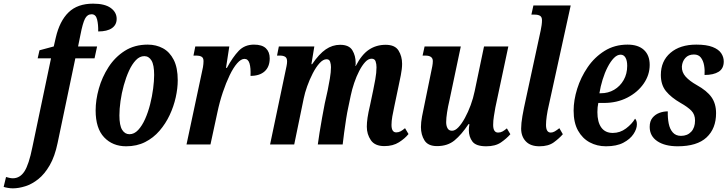

<svg xmlns="http://www.w3.org/2000/svg" viewBox="-142 -790 3981 1050"><path d="M-72 240Q-84 240 -99 237.5Q-114 235 -122 232L-109 178Q-102 180 -91.5 182.5Q-81 185 -72 185Q-33 185 -8.5 147.5Q16 110 35 15L137 -471H64L74 -515L152 -536L163 -584Q184 -675 233 -722.5Q282 -770 367 -770Q431 -770 463.5 -746.5Q496 -723 496 -687Q496 -654 470 -636Q444 -618 395 -618Q396 -655 389 -683.5Q382 -712 359 -712Q335 -712 322.5 -687Q310 -662 298 -600L285 -536H389L375 -471H270L173 -8Q158 65 130 113.5Q102 162 67.5 189.5Q33 217 -3.5 228.5Q-40 240 -72 240Z M548 10Q474 10 427.5 -39Q381 -88 381 -186Q381 -243 398.5 -305.5Q416 -368 451.5 -423Q487 -478 540.5 -512Q594 -546 666 -546Q712 -546 749 -526Q786 -506 808 -463Q830 -420 830 -351Q830 -307 819 -257.5Q808 -208 786 -161Q764 -114 730.5 -75Q697 -36 651.5 -13Q606 10 548 10ZM566 -56Q592 -56 613.5 -79Q635 -102 651.5 -139Q668 -176 679 -219.5Q690 -263 695.5 -305.5Q701 -348 701 -380Q701 -435 686.5 -459Q672 -483 647 -483Q622 -483 601 -461Q580 -439 563.5 -403Q547 -367 535 -323.5Q523 -280 517 -237Q511 -194 511 -159Q511 -104 526 -80Q541 -56 566 -56Z M960 -385Q965 -405 968 -423Q971 -441 971 -456Q971 -474 960 -480Q949 -486 934 -486H916L926 -536H1112L1094 -419H1099Q1131 -478 1163.5 -512Q1196 -546 1247 -546Q1291 -546 1312 -526Q1333 -506 1333 -471Q1333 -425 1305.5 -400Q1278 -375 1228 -375Q1230 -419 1222.5 -443.5Q1215 -468 1195 -468Q1176 -468 1155 -444Q1134 -420 1114 -378.5Q1094 -337 1076.5 -285Q1059 -233 1047 -176L1009 0H878Z M1960 9Q1908 9 1886 -23.5Q1864 -56 1864 -97Q1864 -119 1868 -146.5Q1872 -174 1882 -216L1899 -297Q1904 -320 1910.5 -356.5Q1917 -393 1917 -422Q1917 -440 1912 -454.5Q1907 -469 1890 -469Q1872 -469 1855 -450.5Q1838 -432 1822.5 -402Q1807 -372 1795 -336.5Q1783 -301 1776 -267L1762 -200Q1757 -178 1751 -140.5Q1745 -103 1740 -64.5Q1735 -26 1732 0H1596Q1599 -25 1605.5 -64.5Q1612 -104 1619.5 -146.5Q1627 -189 1634 -224L1650 -296Q1656 -325 1662 -360.5Q1668 -396 1668 -423Q1668 -438 1663.5 -452Q1659 -466 1644 -466Q1625 -466 1605.5 -444.5Q1586 -423 1568.5 -389Q1551 -355 1538 -318.5Q1525 -282 1519 -252L1467 0H1335L1419 -400Q1422 -414 1425 -428.5Q1428 -443 1428 -454Q1428 -473 1417.5 -479.5Q1407 -486 1389 -486H1373L1383 -536H1577L1561 -439H1565Q1603 -495 1639.5 -520Q1676 -545 1718 -545Q1767 -545 1785 -515Q1803 -485 1803 -447Q1803 -443 1803 -439Q1803 -435 1801 -430H1804Q1836 -492 1876 -518.5Q1916 -545 1967 -545Q2018 -545 2037.5 -513.5Q2057 -482 2057 -441Q2057 -414 2050 -379Q2043 -344 2037 -316L2015 -211Q2008 -180 2003.5 -153.5Q1999 -127 1999 -107Q1999 -66 2025 -66Q2038 -66 2049 -72Q2060 -78 2073 -89L2092 -57Q2073 -33 2040 -12Q2007 9 1960 9Z M2517 10Q2461 10 2441.5 -16Q2422 -42 2422 -78Q2422 -92 2425 -111H2420Q2382 -54 2344 -22.5Q2306 9 2248 9Q2199 9 2179.5 -22Q2160 -53 2160 -95Q2160 -121 2166 -153Q2172 -185 2178 -212L2214 -388Q2219 -411 2222 -427Q2225 -443 2225 -456Q2225 -486 2184 -486H2169L2180 -536H2378L2315 -237Q2308 -208 2303 -176Q2298 -144 2298 -122Q2298 -102 2305.5 -88.5Q2313 -75 2330 -75Q2347 -75 2365 -94Q2383 -113 2400.5 -145Q2418 -177 2432 -215Q2446 -253 2454 -292L2505 -536H2638L2567 -202Q2563 -179 2559 -154.5Q2555 -130 2555 -107Q2555 -65 2582 -65Q2595 -65 2606 -71Q2617 -77 2630 -88L2649 -56Q2628 -32 2597.5 -11Q2567 10 2517 10Z M2808 10Q2759 10 2733.5 -17Q2708 -44 2708 -87Q2708 -115 2715 -155.5Q2722 -196 2735 -254L2815 -624Q2818 -638 2820 -652.5Q2822 -667 2822 -679Q2822 -697 2811.5 -703.5Q2801 -710 2782 -710H2764L2775 -760H2979L2859 -213Q2852 -184 2848 -155.5Q2844 -127 2844 -107Q2844 -65 2870 -65Q2881 -65 2892 -71.5Q2903 -78 2917 -89L2936 -56Q2916 -33 2886.5 -11.5Q2857 10 2808 10Z M3172 10Q3123 10 3083 -11.5Q3043 -33 3019 -76Q2995 -119 2995 -185Q2995 -242 3014.5 -304.5Q3034 -367 3071.5 -422Q3109 -477 3164 -511.5Q3219 -546 3290 -546Q3348 -546 3379.5 -517Q3411 -488 3411 -435Q3411 -380 3378 -332.5Q3345 -285 3288.5 -256Q3232 -227 3161 -227H3130Q3125 -205 3125 -177Q3125 -122 3146.5 -92.5Q3168 -63 3209 -63Q3249 -63 3281.5 -87.5Q3314 -112 3331 -141Q3341 -131 3341 -110Q3341 -85 3322.5 -57Q3304 -29 3267 -9.5Q3230 10 3172 10ZM3144 -280Q3184 -280 3216.5 -299Q3249 -318 3268.5 -352Q3288 -386 3288 -430Q3288 -459 3278.5 -475Q3269 -491 3252 -491Q3233 -491 3215 -472.5Q3197 -454 3181 -423Q3165 -392 3153.5 -354.5Q3142 -317 3136 -280Z M3564 10Q3494 10 3452.5 -18Q3411 -46 3411 -96Q3411 -127 3426 -145.5Q3441 -164 3463.5 -172.5Q3486 -181 3510 -181Q3509 -145 3515 -114.5Q3521 -84 3537.5 -65.5Q3554 -47 3582 -47Q3617 -47 3638 -69.5Q3659 -92 3659 -131Q3659 -164 3639 -184.5Q3619 -205 3580 -227Q3528 -257 3500 -291.5Q3472 -326 3472 -380Q3472 -456 3524.5 -501Q3577 -546 3666 -546Q3722 -546 3755 -533Q3788 -520 3802 -499Q3816 -478 3816 -454Q3816 -415 3788 -397.5Q3760 -380 3711 -380Q3713 -407 3708.5 -432.5Q3704 -458 3691 -475Q3678 -492 3653 -492Q3623 -492 3606 -473Q3589 -454 3587 -426Q3586 -395 3607.5 -371Q3629 -347 3668 -325Q3724 -294 3749 -258.5Q3774 -223 3774 -171Q3774 -87 3722 -38.5Q3670 10 3564 10Z"/></svg>

Font: Noto Serif ExtraCondensed
Style: Bold Italic
Weight: 700
Width: 2
Italic angle: -12°
Designer: Monotype Design Team
Foundry: Monotype Imaging Inc.
Version: Version 2.013; ttfautohint (v1.8.4.7-5d5b)